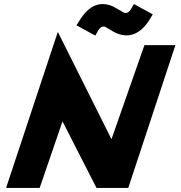

<svg xmlns="http://www.w3.org/2000/svg" viewBox="-20 -929 897 949"><path d="M265 -769H267L531 -241L694 -706H847L614 0H457L289 -329L176 0H10ZM358 -804 379 -837Q427 -909 487 -909Q522 -909 555 -888L588 -869Q592 -865 602 -865Q615 -865 626 -882L642 -909L735 -858L715 -825Q691 -789 663 -771.5Q635 -754 606 -754Q572 -754 538 -774L506 -793Q499 -798 491 -798Q479 -798 467 -781L451 -753Z"/></svg>

Font: Lineal Heavy
Style: Regular
Weight: 900
Designer: Created by Frank Adebiaye with contributions from Anton Moglia & Ariel Martín Pérez
Created by Frank ADEBIAYE with FontF
Foundry: Velvetyne Type Foundry
Version: Version 2.000